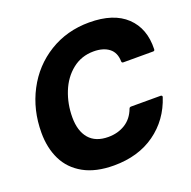

<svg xmlns="http://www.w3.org/2000/svg" viewBox="-138 -916 1066 1069"><g transform="rotate(-20 395.0 -381.0)"><path d="M41 -292Q41 -427 99.5 -538.5Q158 -650 263 -714.5Q368 -779 500 -779Q644 -779 719 -708Q794 -637 790 -515Q790 -505 780 -505H604Q594 -505 594 -515Q593 -567 559 -593Q525 -619 468 -619Q396 -619 342 -576Q288 -533 260 -463Q232 -393 232 -314Q232 -233 270.5 -188Q309 -143 384 -143Q441 -143 484.5 -170Q528 -197 548 -251Q551 -259 560 -259H735Q740 -259 742.5 -256Q745 -253 744 -249Q704 -126 604 -54.5Q504 17 360 17Q252 17 180.5 -23Q109 -63 75 -132.5Q41 -202 41 -292Z"/></g></svg>

Font: Open Sauce Two Black Italic
Style: Regular
Weight: 900
Italic angle: -10°
Designer: Alfredo Marco Pradil
Foundry: Creative Sauce Fz LLC
Version: Version 1.477